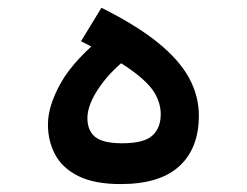

<svg xmlns="http://www.w3.org/2000/svg" viewBox="-20 -464 626 487"><path d="M285.6 2.9Q220.2 2.9 179.4 -17.1Q138.7 -37.1 120.1 -71.5Q101.6 -106 101.6 -148.4Q101.6 -195.8 135 -254.9Q168.5 -314 253.9 -382.3L316.4 -326.2Q265.1 -290 233.4 -244.6Q201.7 -199.2 201.7 -164.6Q201.7 -132.8 221.4 -116.7Q241.2 -100.6 289.6 -100.6Q344.7 -100.6 366.2 -119.9Q387.7 -139.2 387.7 -174.3Q387.7 -201.7 372.3 -228Q356.9 -254.4 313.5 -285.9Q270 -317.4 185.5 -359.4L237.3 -444.3Q326.2 -399.9 380.4 -356Q434.6 -312 459.5 -266.4Q484.4 -220.7 484.4 -170.4Q484.4 -88.4 435.1 -42.7Q385.7 2.9 285.6 2.9Z"/></svg>

Font: Cascadia Code
Style: Regular
Weight: 400
Designer: Aaron Bell
Foundry: Saja Typeworks
Version: Version 2404.023